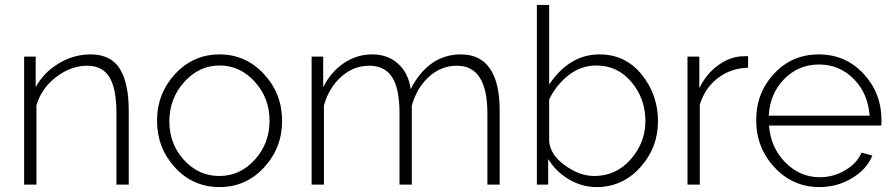

<svg xmlns="http://www.w3.org/2000/svg" viewBox="-20 -750 3633 780"><path d="M503 -299V0H453V-290Q453 -390 424.5 -436.5Q396 -483 334 -483Q268 -483 208 -437Q148 -391 128 -322V0H78V-520H125V-396Q157 -455 218 -492Q279 -529 348 -529Q430 -529 466.5 -471Q503 -413 503 -299Z M872 10Q764 10 691 -69.5Q618 -149 618 -259Q618 -370 691.5 -449.5Q765 -529 872 -529Q978 -529 1052 -449.5Q1126 -370 1126 -259Q1126 -149 1052.5 -69.5Q979 10 872 10ZM668 -257Q668 -165 727.5 -100Q787 -35 871 -35Q955 -35 1015 -101Q1075 -167 1075 -260Q1075 -352 1015 -418Q955 -484 872 -484Q789 -484 728.5 -417Q668 -350 668 -257Z M2010 -299V0H1960V-290Q1960 -483 1836 -483Q1772 -483 1722.5 -438Q1673 -393 1653 -321V0H1603V-290Q1603 -390 1573 -436.5Q1543 -483 1480 -483Q1417 -483 1367 -439Q1317 -395 1296 -322V0H1246V-520H1293V-396Q1325 -459 1377.5 -494Q1430 -529 1492 -529Q1556 -529 1598 -490.5Q1640 -452 1648 -388Q1722 -529 1852 -529Q2010 -529 2010 -299Z M2404 10Q2344 10 2291 -21.5Q2238 -53 2207 -104V0H2161V-730H2211V-407Q2294 -529 2415 -529Q2521 -529 2587 -447Q2653 -365 2653 -258Q2653 -149 2580.5 -69.5Q2508 10 2404 10ZM2394 -35Q2483 -35 2542.5 -103Q2602 -171 2602 -258Q2602 -349 2545.5 -416.5Q2489 -484 2403 -484Q2341 -484 2290.5 -445Q2240 -406 2211 -346V-174Q2217 -119 2276.5 -77Q2336 -35 2394 -35Z M3019 -522V-475Q2949 -473 2896.5 -433Q2844 -393 2823 -325V0H2773V-520H2821V-392Q2848 -447 2893 -481.5Q2938 -516 2988 -521Q3001 -522 3019 -522Z M3309 10Q3201 10 3126.5 -70Q3052 -150 3052 -262Q3052 -373 3125 -451Q3198 -529 3306 -529Q3415 -529 3488 -450.5Q3561 -372 3561 -262Q3561 -243 3560 -240H3104Q3111 -150 3170.5 -90Q3230 -30 3311 -30Q3365 -30 3413 -58Q3461 -86 3480 -130L3524 -118Q3501 -62 3441 -26Q3381 10 3309 10ZM3103 -280H3513Q3506 -371 3448 -429.5Q3390 -488 3307 -488Q3224 -488 3166 -429Q3108 -370 3103 -280Z"/></svg>

Font: Raleway
Style: Light
Weight: 300
Designer: Matt McInerney, Pablo Impallari, Rodrigo Fuenzalida
Foundry: Matt McInerney, Pablo Impallari, Rodrigo Fuenzalida
Version: Version 3.000